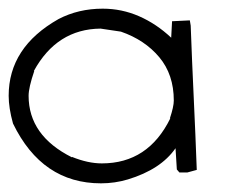

<svg xmlns="http://www.w3.org/2000/svg" viewBox="-23 -423 533 443"><path d="M214 -403Q258 -403 298 -385.5Q338 -368 372 -336L374 -374L415 -376L417 -364Q420 -282 424 -197.5Q428 -113 431 -31L409 -25H391L385 -32L382 -81Q348 -32 272 -9Q242 0 210 0Q74 0 7 -138Q2 -156 -0.5 -172Q-3 -188 -3 -202Q-3 -314 112 -379Q158 -403 214 -403ZM43 -202Q43 -110 143 -60V-61Q180 -46 212 -46Q319 -46 370 -150H369Q378 -177 378 -191Q378 -251 344.5 -291Q311 -331 256 -350L209 -357Q108 -356 55 -259H56Q43 -221 43 -202Z"/></svg>

Font: Ekushey Kolom
Style: Regular
Weight: 400
Designer: Al Mamun Sumon
Foundry: Al Mamun Sumon
Version: Version 1.0